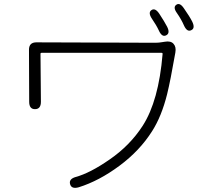

<svg xmlns="http://www.w3.org/2000/svg" viewBox="-20 -870 1040 934"><path d="M363 41Q328 51 321 26Q314 1 348 -9Q418 -28 513 -94Q612 -162 674 -258Q752 -379 771 -608Q771 -613 766 -613H182Q177 -613 177 -608L179 -375Q179 -339 150 -339Q122 -339 122 -375L121 -628Q121 -664 157 -664L736 -662Q753 -662 769 -665L782 -667Q811 -672 824 -657Q838 -642 833 -614Q809 -477 793 -412Q766 -304 720 -232Q660 -137 561 -63.5Q462 10 363 41ZM788 -698Q768 -688 753 -721Q741 -747 719 -779Q699 -809 717 -821Q735 -833 755 -803Q780 -765 793 -740Q809 -708 788 -698ZM910 -723Q890 -713 875 -746Q862 -776 841 -806Q820 -835 838 -847Q855 -859 875 -829Q903 -789 915 -765Q931 -732 910 -723Z"/></svg>

Font: Resource Han Rounded KR Light
Style: Regular
Weight: 300
Designer: Cyano Hao (round all glyphs); Ryoko NISHIZUKA 西塚涼子 (kana, bopomofo & ideographs); Paul D. Hunt (Latin, Greek & Cyrillic)
Foundry: Cyano Hao
Version: 0.990